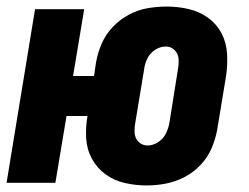

<svg xmlns="http://www.w3.org/2000/svg" viewBox="-20 -558 760 586"><path d="M428 8Q456 8 485.5 2.5Q515 -3 543 -17.5Q571 -32 592.5 -55Q614 -78 626 -106Q638 -134 643 -163L670 -326Q675 -360 673 -394Q671 -428 656 -456.5Q641 -485 614.5 -504Q588 -523 555.5 -530.5Q523 -538 489 -538Q460 -538 430.5 -533Q401 -528 373 -513Q345 -498 323.5 -475Q302 -452 290 -424Q278 -396 273 -367L267 -326H203L237 -530H87L0 0H149L183 -204H247Q241 -170 243 -136Q245 -102 260.5 -73.5Q276 -45 302 -26Q328 -7 361 0.5Q394 8 428 8ZM430 -114Q414 -114 403 -125Q392 -136 391 -152Q390 -168 393 -184L420 -347Q422 -364 430 -380Q438 -396 453.5 -406Q469 -416 486 -416Q502 -416 513 -405Q524 -394 525 -378Q526 -362 523 -346L497 -183Q494 -166 486 -150Q478 -134 462.5 -124Q447 -114 430 -114Z"/></svg>

Font: Iosevka Sparkle Heavy
Style: Italic
Weight: 900
Italic angle: -9°
Designer: Belleve Invis
Foundry: Belleve Invis
Version: Version 4.5.0; ttfautohint (v1.8.3)